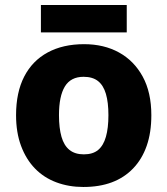

<svg xmlns="http://www.w3.org/2000/svg" viewBox="-20 -735 667 765"><path d="M583 -276Q583 -207 564.5 -154Q546 -101 510.5 -64Q475 -27 425.5 -8.5Q376 10 312 10Q254 10 204.5 -8.5Q155 -27 119.5 -63.5Q84 -100 64 -153.5Q44 -207 44 -276Q44 -367 76.5 -430Q109 -493 170 -526Q231 -559 315 -559Q394 -559 454 -526Q514 -493 548.5 -430Q583 -367 583 -276ZM215 -276Q215 -225 225 -190Q235 -155 257 -137.5Q279 -120 314 -120Q350 -120 371 -137.5Q392 -155 402 -190Q412 -225 412 -276Q412 -327 402 -361Q392 -395 370.5 -412Q349 -429 313 -429Q262 -429 238.5 -390.5Q215 -352 215 -276ZM485 -715V-606H143V-715Z"/></svg>

Font: Noto Sans Devanagari ExtraBold
Style: Regular
Weight: 800
Version: Version 2.003